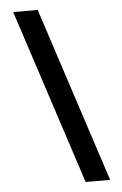

<svg xmlns="http://www.w3.org/2000/svg" viewBox="-60 -742 626 984"><g transform="rotate(-5 253.0 -250.0)"><path d="M466 200H340L46 -700H172Z"/></g></svg>

Font: Space Grotesk Variable
Style: Regular
Weight: 400
Designer: Florian Karsten (Space Grotesk), Colophon Foundry (Space Mono)
Foundry: Florian Karsten
Version: Version 1.106